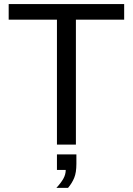

<svg xmlns="http://www.w3.org/2000/svg" viewBox="-20 -708 651 940"><path d="M351.6 -611.8V0H258.8V-611.8H22.5V-688H587.9V-611.8ZM354 94.2Q354 136.7 343.3 162.8Q332.5 189 313 211.9H255.9Q277.8 188.5 289.8 167.5Q301.8 146.5 301.8 124H258.8V47.9H354Z"/></svg>

Font: Arial
Style: Regular
Weight: 400
Designer: Steve Matteson
Foundry: Ascender Corporation
Version: Version 2.00.3